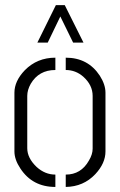

<svg xmlns="http://www.w3.org/2000/svg" viewBox="-20 -739 475 760"><path d="M127.9 -570.3 201.2 -718.8H236.3L310.5 -570.3H269.5L218.8 -673.8L168.9 -570.3ZM37.1 -139.6V-372.1Q37.1 -418 78.1 -460.9Q127 -510.7 199.2 -510.7V-461.9Q133.8 -461.9 101.6 -407.2Q87.9 -382.8 87.9 -359.4V-152.3Q87.9 -113.3 125 -78.1Q158.2 -47.9 199.2 -47.9V1Q108.4 1 60.5 -72.3Q37.1 -107.4 37.1 -139.6ZM240.2 1V-47.9Q300.8 -47.9 332 -103.5Q346.7 -127.9 346.7 -150.4V-359.4Q346.7 -402.3 309.6 -435.5Q279.3 -461.9 240.2 -461.9V-510.7Q328.1 -510.7 375 -439.5Q397.5 -404.3 397.5 -372.1V-139.6Q397.5 -92.8 357.4 -49.8Q310.5 0 240.2 1Z"/></svg>

Font: Post No Bills Colombo
Style: Regular
Weight: 500
Designer: Kosala Senevirathne, Siva Puranthara, Lasantha Premarathna, Tharique Azeez
Foundry: Mooniak
Version: Version 1.220 ; ttfautohint (v1.5)